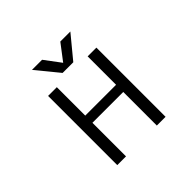

<svg xmlns="http://www.w3.org/2000/svg" viewBox="-221 -1198 1441 1441"><g transform="rotate(-45 500.0 -477.0)"><path d="M758.8 -732.4V2H666V-354.5H338.9V2H246.1V-732.4H338.9V-430.7H666V-732.4ZM502 -828.1 599.6 -956.1H706.1L558.6 -777.3H445.3L298.8 -956.1H406.2Z"/></g></svg>

Font: GenEi Gothic M Regular
Style: Regular
Weight: 400
Designer: o_tamon (Modified); [Source Han Sans]
Ryoko NISHIZUKA  (kana & ideographs); Paul D. Hunt (Latin, Greek & Cyrillic); Wenl
Version: Version 1.1a;Original Version 1.004